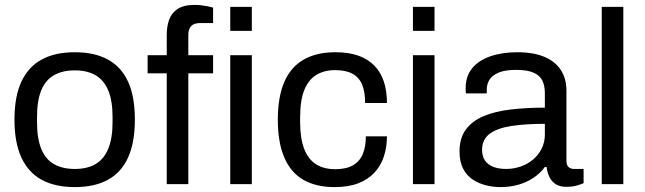

<svg xmlns="http://www.w3.org/2000/svg" viewBox="-20 -751 2630 783"><path d="M285 12Q205 12 150.5 -17.5Q96 -47 67.5 -108Q39 -169 39 -263Q39 -358 67.5 -418.5Q96 -479 150.5 -508.5Q205 -538 285 -538Q365 -538 419.5 -508.5Q474 -479 502 -418.5Q530 -358 530 -263Q530 -169 502 -108Q474 -47 419.5 -17.5Q365 12 285 12ZM285 -62Q336 -62 370 -82Q404 -102 421.5 -144.5Q439 -187 439 -252V-274Q439 -340 421.5 -382Q404 -424 370 -444Q336 -464 285 -464Q234 -464 199.5 -444Q165 -424 148 -382Q131 -340 131 -274V-252Q131 -187 148 -144.5Q165 -102 199.5 -82Q234 -62 285 -62Z M660 0V-452H582V-526H660V-610Q660 -641 669 -668.5Q678 -696 703 -713.5Q728 -731 773 -731Q787 -731 800.5 -729.5Q814 -728 826.5 -725.5Q839 -723 849 -720V-657H796Q771 -657 759.5 -644.5Q748 -632 748 -609V-526H849V-452H748V0ZM919 -625V-723H1007V-625ZM919 0V-526H1007V0Z M1345 12Q1269 12 1217.5 -17.5Q1166 -47 1139.5 -108.5Q1113 -170 1113 -263Q1113 -356 1139.5 -417Q1166 -478 1218.5 -508Q1271 -538 1348 -538Q1402 -538 1441.5 -524Q1481 -510 1507 -483Q1533 -456 1545.5 -418Q1558 -380 1558 -331H1469Q1469 -377 1456.5 -406.5Q1444 -436 1417 -450.5Q1390 -465 1346 -465Q1302 -465 1270 -445.5Q1238 -426 1221 -384Q1204 -342 1204 -273V-252Q1204 -187 1220.5 -144Q1237 -101 1269 -81Q1301 -61 1347 -61Q1392 -61 1419.5 -77Q1447 -93 1459.5 -123Q1472 -153 1472 -195H1558Q1558 -151 1545.5 -113Q1533 -75 1507 -47Q1481 -19 1441 -3.5Q1401 12 1345 12Z M1664 -625V-723H1752V-625ZM1664 0V-526H1752V0Z M2021 12Q1992 12 1963 5Q1934 -2 1909 -18Q1884 -34 1869 -62.5Q1854 -91 1854 -134Q1854 -188 1880 -223Q1906 -258 1952.5 -277.5Q1999 -297 2063 -304.5Q2127 -312 2202 -312V-372Q2202 -401 2192 -422Q2182 -443 2156.5 -454.5Q2131 -466 2084 -466Q2039 -466 2012.5 -454.5Q1986 -443 1975.5 -425Q1965 -407 1965 -385V-370H1880Q1879 -375 1879 -380Q1879 -385 1879 -392Q1879 -440 1905.5 -472.5Q1932 -505 1980 -521.5Q2028 -538 2090 -538Q2156 -538 2200.5 -519Q2245 -500 2267.5 -465Q2290 -430 2290 -381V-96Q2290 -77 2299 -69.5Q2308 -62 2321 -62H2360V-4Q2346 2 2329 6.5Q2312 11 2290 11Q2264 11 2247 0.5Q2230 -10 2221 -28.5Q2212 -47 2209 -70H2202Q2184 -45 2156.5 -26.5Q2129 -8 2095 2Q2061 12 2021 12ZM2043 -62Q2075 -62 2103.5 -72Q2132 -82 2154 -100.5Q2176 -119 2189 -145Q2202 -171 2202 -202V-246Q2121 -246 2064 -237Q2007 -228 1976.5 -205Q1946 -182 1946 -140Q1946 -113 1958 -96Q1970 -79 1992 -70.5Q2014 -62 2043 -62Z M2434 0V-723H2522V0Z"/></svg>

Font: Archivo SemiBold
Style: Regular
Weight: 400
Version: Version 2.001